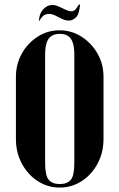

<svg xmlns="http://www.w3.org/2000/svg" viewBox="-20 -842 540 868"><path d="M52 -214Q52 -152 79 -102Q106 -52 151 -23Q196 6 250 6Q304 6 349 -23Q394 -52 421 -102Q448 -152 448 -214V-495Q448 -553 420.5 -600.5Q393 -648 348 -676.5Q303 -705 249 -705Q195 -705 150 -676Q105 -647 78.5 -599.5Q52 -552 52 -495ZM184 -595Q184 -628 191 -649Q198 -670 213 -679.5Q228 -689 250 -689Q273 -689 287.5 -679.5Q302 -670 309 -649Q316 -628 316 -595V-105Q316 -48 300 -29Q284 -10 250 -10Q216 -10 200 -29.5Q184 -49 184 -105ZM342 -821 337 -822Q331 -812 323 -801.5Q315 -791 301 -791Q291 -791 275.5 -798.5Q260 -806 243.5 -813.5Q227 -821 211 -819Q193 -818 175.5 -800Q158 -782 156 -749L159 -748Q164 -760 174.5 -769.5Q185 -779 201 -779Q216 -779 230.5 -771.5Q245 -764 260.5 -756.5Q276 -749 292 -749Q308 -749 323 -763Q338 -777 342 -821Z"/></svg>

Font: Emberly Black
Style: Regular
Weight: 900
Designer: Rajesh Rajput
Foundry: Rajesh Rajput
Version: Version 1.000